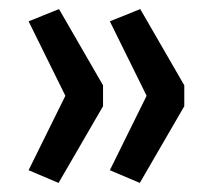

<svg xmlns="http://www.w3.org/2000/svg" viewBox="-20 -483 481 423"><path d="M109 -80 43 -108 124 -272 43 -436 110 -463 207 -295V-249ZM288 -80 222 -108 303 -272 222 -436 289 -463 386 -295V-249Z"/></svg>

Font: Nunito Sans 7pt SemiCondensed Medium
Style: Regular
Weight: 500
Width: 4
Designer: Vernon Adams
Foundry: Vernon Adams
Version: Version 3.101;gftools[0.9.27]